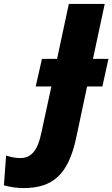

<svg xmlns="http://www.w3.org/2000/svg" viewBox="-179 -734 573 979"><path d="M-59 225C91 225 169 155 209 -29L265 -293H343L374 -434H295L355 -714H172L112 -434H35L3 -293H83L31 -53C14 27 -16 72 -75 72C-103 72 -126 66 -148 59L-159 211C-130 219 -96 225 -59 225Z"/></svg>

Font: Noto Sans SemiCondensed Black
Style: Italic
Weight: 900
Width: 4
Italic angle: -12°
Designer: Monotype Design Team
Foundry: Monotype Imaging Inc.
Version: Version 2.013